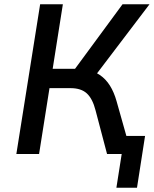

<svg xmlns="http://www.w3.org/2000/svg" viewBox="-20 -725 724 904"><path d="M528 159 553 0H509L521 -85H663L625 159ZM57 0 169 -705H276L228 -401H350L320 -383L557 -705H684L425 -364L384 -396Q422 -391 450 -372Q478 -353 497.5 -322Q517 -291 529 -248L599 0H484L430 -205Q416 -260 389 -285Q362 -310 312 -310H213L164 0Z"/></svg>

Font: Nunito Sans 7pt SemiCondensed SemiBold
Style: Italic
Weight: 600
Width: 4
Italic angle: -9°
Designer: Vernon Adams
Foundry: Vernon Adams
Version: Version 3.101;gftools[0.9.27]